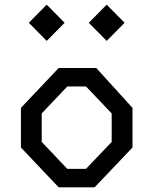

<svg xmlns="http://www.w3.org/2000/svg" viewBox="-20 -806 660 826"><path d="M232.5 0H387L550 -171.5V-342L394 -513.5H232.5L70 -342V-171.5ZM269.5 -79.5 159.5 -195.5V-318L269.5 -434H350L460.5 -318V-195.5L350 -79.5ZM181 -630 258 -708 181 -786 104 -708ZM439 -630 516 -708 439 -786 362 -708Z"/></svg>

Font: Monaspace Krypton
Style: Regular
Weight: 400
Designer: Riley Cran & the Lettermatic Team
Foundry: Lettermatic
Version: Version 1.200 (Monaspace Krypton)